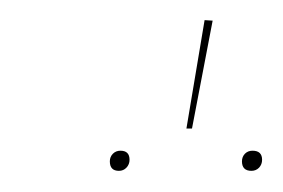

<svg xmlns="http://www.w3.org/2000/svg" viewBox="-20 -813 274 186"><path d="M178.2 -793.5 186 -793 166 -688.5H160.6ZM96.7 -667Q105.5 -667 105.5 -658.2Q105.5 -653.8 102.5 -650.6Q99.6 -647.5 95.2 -647.5Q86.4 -647.5 86.4 -656.7Q86.4 -661.1 89.4 -664.1Q92.3 -667 96.7 -667ZM224.6 -667Q233.9 -667 233.9 -658.2Q233.9 -653.8 231 -650.6Q228 -647.5 223.6 -647.5Q214.4 -647.5 214.4 -656.7Q214.4 -661.1 217.3 -664.1Q220.2 -667 224.6 -667Z"/></svg>

Font: Fira Sans Compressed Eight
Style: Italic
Weight: 100
Width: 3
Italic angle: -8°
Designer: Carrois Corporate & Edenspiekermann AG
Foundry: Carrois Corporate GbR & Edenspiekermann AG
Version: Version 4.203;PS 004.203;hotconv 1.0.88;makeotf.lib2.5.64775